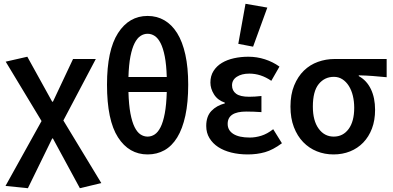

<svg xmlns="http://www.w3.org/2000/svg" viewBox="-20 -802 2070 1012"><path d="M127 190 9 178 199 -164 10 -477 124 -503 255 -266H259L365 -491H485L314 -167L514 163L401 190L259 -72H255Z M758 12Q660 12 602 -78Q544 -168 544 -356Q544 -537 602 -627.5Q660 -718 758 -718Q807 -718 846.5 -695Q886 -672 914 -627Q942 -582 957 -514Q972 -446 972 -356Q972 -262 957 -192.5Q942 -123 914 -77.5Q886 -32 846.5 -10Q807 12 758 12ZM758 -624Q738 -624 720.5 -612.5Q703 -601 689.5 -574.5Q676 -548 667.5 -504.5Q659 -461 657 -396H859Q857 -461 848.5 -504.5Q840 -548 826.5 -574.5Q813 -601 795.5 -612.5Q778 -624 758 -624ZM758 -82Q778 -82 795.5 -93.5Q813 -105 826.5 -132Q840 -159 848.5 -204Q857 -249 859 -317H657Q659 -249 667.5 -204Q676 -159 689.5 -132Q703 -105 720.5 -93.5Q738 -82 758 -82Z M1286 12Q1239 12 1199 2Q1159 -8 1130 -27Q1101 -46 1084 -74Q1067 -102 1067 -138Q1067 -189 1094.5 -217.5Q1122 -246 1165 -257V-261Q1127 -274 1108 -304.5Q1089 -335 1089 -367Q1089 -402 1105.5 -428Q1122 -454 1149.5 -470.5Q1177 -487 1213 -495Q1249 -503 1289 -503Q1334 -503 1376 -489.5Q1418 -476 1453 -451L1410 -376Q1355 -414 1294 -414Q1254 -414 1228.5 -397.5Q1203 -381 1203 -352Q1203 -324 1224.5 -308Q1246 -292 1293 -292Q1308 -292 1324 -293Q1340 -294 1358 -296V-211Q1316 -214 1278 -214Q1180 -214 1180 -149Q1180 -115 1210 -96Q1240 -77 1297 -77Q1326 -77 1357 -86.5Q1388 -96 1420 -121L1466 -47Q1419 -12 1377 0Q1335 12 1286 12ZM1236 -571 1274 -782 1389 -762 1314 -556Z M1738 12Q1691 12 1650 -4.5Q1609 -21 1578 -53Q1547 -85 1529 -132Q1511 -179 1511 -240Q1511 -304 1530.5 -351.5Q1550 -399 1582 -430Q1614 -461 1656 -476Q1698 -491 1743 -491H2018V-395Q1977 -399 1944 -401.5Q1911 -404 1871 -405V-401Q1913 -378 1935 -332Q1957 -286 1957 -223Q1957 -168 1940.5 -124.5Q1924 -81 1894.5 -50.5Q1865 -20 1825 -4Q1785 12 1738 12ZM1739 -82Q1788 -82 1817.5 -122Q1847 -162 1847 -234Q1847 -267 1840 -296.5Q1833 -326 1819 -348.5Q1805 -371 1785 -384Q1765 -397 1740 -397Q1691 -397 1660 -359Q1629 -321 1629 -240Q1629 -166 1659.5 -124Q1690 -82 1739 -82Z"/></svg>

Font: Giro Sans Semibold
Style: Regular
Weight: 600
Designer: Paul D. Hunt
Foundry: Adobe Systems Incorporated
Version: Version 1.000;PS 1.0;hotconv 1.0.88;makeotf.lib2.5.647800